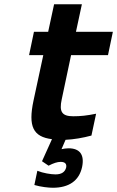

<svg xmlns="http://www.w3.org/2000/svg" viewBox="-20 -650 552 905"><path d="M325 -102C272 -102 258 -123 271 -182L315 -390H489L512 -500H338L366 -630H235L207 -500H140L117 -390H184L138 -176C112 -54 136 -5 225 6L178 110L209 131C232 119 250 113 266 113C286 113 295 122 292 139C287 160 271 172 242 172C220 172 183 166 156 155L142 222C172 231 209 235 229 235C305 235 353 202 367 137C379 79 356 49 303 49C291 49 280 51 270 53L289 9C329 7 370 0 411 -11L433 -114C389 -105 360 -102 325 -102Z"/></svg>

Font: LT Wave Text Bold Italic
Style: Regular
Weight: 700
Designer: Daniel Lyons
Version: Version 2.5 (Glyphs App)